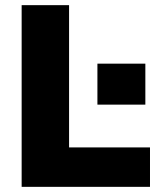

<svg xmlns="http://www.w3.org/2000/svg" viewBox="-20 -725 625 745"><path d="M64 0V-705H248V-153H562V0ZM358 -319V-478H544V-319Z"/></svg>

Font: Nunito Sans 12pt Black
Style: Regular
Weight: 900
Designer: Vernon Adams
Foundry: Vernon Adams
Version: Version 3.101;gftools[0.9.27]